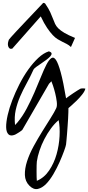

<svg xmlns="http://www.w3.org/2000/svg" viewBox="-20 -1009 616 1341"><path d="M185.5 288.1Q155.3 257.8 153.8 213.4Q152.3 168.9 168.9 117.7Q185.5 66.4 214.8 12.7Q244.1 -41 275.4 -91.3Q306.6 -141.6 333.5 -184.1Q360.4 -226.6 373 -253.9Q379.9 -269.5 376.5 -298.3Q373 -327.1 365.7 -356.9Q358.4 -386.7 350.1 -411.1Q341.8 -435.5 338.9 -441.4L322.3 -423.8L135.7 -101.6Q133.8 -99.6 127.4 -94.7Q121.1 -89.8 113.3 -85Q105.5 -80.1 97.2 -75.2Q88.9 -70.3 85 -68.4Q53.7 -55.7 38.6 -71.3Q23.4 -86.9 22.9 -121.6Q22.5 -156.2 33.7 -205.6Q44.9 -254.9 65.9 -309.6Q86.9 -364.3 115.2 -419.9Q143.6 -475.6 177.2 -522.9Q210.9 -570.3 247.6 -604.5Q284.2 -638.7 321.3 -650.4Q339.8 -644.5 340.3 -635.3Q340.8 -626 330.6 -614.7Q320.3 -603.5 303.2 -590.8Q286.1 -578.1 268.1 -565.9Q250 -553.7 234.9 -543Q219.7 -532.2 214.8 -524.4Q191.4 -472.7 166 -426.8Q140.6 -380.9 120.6 -335Q100.6 -289.1 89.8 -240.7Q79.1 -192.4 85 -135.7L101.6 -153.3Q137.7 -196.3 167 -252Q196.3 -307.6 220.7 -363.8Q245.1 -419.9 265.6 -471.2Q286.1 -522.5 303.7 -556.6Q321.3 -590.8 337.9 -602.5Q354.5 -614.3 370.6 -590.8Q386.7 -567.4 404.3 -502.9Q421.9 -438.5 441.4 -322.3Q446.3 -326.2 460.4 -336.4Q474.6 -346.7 490.7 -357.4Q506.8 -368.2 521.5 -377.4Q536.1 -386.7 542 -389.6Q546.9 -391.6 559.6 -391.6Q572.3 -391.6 576.2 -389.6Q572.3 -372.1 554.2 -349.1Q536.1 -326.2 515.1 -305.7Q494.1 -285.2 476.6 -270Q459 -254.9 458 -253.9Q458 -244.1 457.5 -224.6Q457 -205.1 455.6 -179.7Q454.1 -154.3 452.1 -127Q450.2 -99.6 448.2 -74.2Q446.3 -48.8 444.3 -29.3L441.4 0Q439.5 12.7 427.2 46.4Q415 80.1 396.5 122.1Q377.9 164.1 353.5 206.1Q329.1 248 301.8 275.9Q274.4 303.7 244.6 310.5Q214.8 317.4 185.5 288.1ZM237.3 119.1Q236.3 127 235.8 146Q235.4 165 235.4 186.5Q235.4 208 235.8 227.5Q236.3 247.1 237.3 253.9Q289.1 232.4 323.2 181.6Q357.4 130.9 375 68.8Q392.6 6.8 396 -57.6Q399.4 -122.1 389.6 -169.9Q361.3 -146.5 335.9 -111.8Q310.5 -77.1 290 -37.6Q269.5 2 255.9 43Q242.2 84 237.3 119.1ZM475.6 -680.7Q460.9 -694.3 445.8 -702.1Q430.7 -710 415.5 -717.3Q400.4 -724.6 383.3 -734.9Q366.2 -745.1 348.1 -764.2Q330.1 -783.2 309.1 -814Q288.1 -844.7 264.6 -894.5L65.4 -668.9Q52.7 -666 45.9 -671.9Q39.1 -677.7 36.6 -688Q34.2 -698.2 35.6 -708.5Q37.1 -718.8 40 -724.6Q41 -727.5 40 -727.5Q39.1 -727.5 42.5 -732.4Q45.9 -737.3 57.1 -750Q68.4 -762.7 94.7 -791Q121.1 -819.3 165.5 -866.2Q210 -913.1 279.3 -986.3Q281.2 -990.2 287.6 -988.3Q293.9 -986.3 295.9 -983.4Q319.3 -949.2 331.1 -923.3Q342.8 -897.5 350.1 -877.9Q357.4 -858.4 364.7 -842.3Q372.1 -826.2 387.2 -811Q402.3 -795.9 429.2 -779.8Q456.1 -763.7 503.9 -744.1Z"/></svg>

Font: Over the Rainbow
Style: Regular
Weight: 400
Designer: Kimberly Geswein
Foundry: Kimberly Geswein
Version: Version 1.002 2010